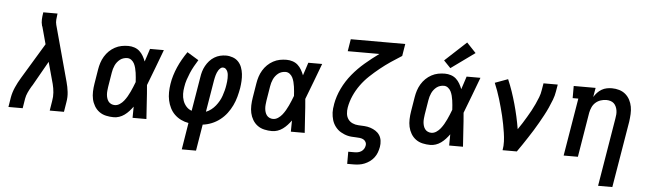

<svg xmlns="http://www.w3.org/2000/svg" viewBox="-56 -1016 4912 1450"><g transform="rotate(5 2400.0 -291.0)"><path d="M24 0 36 -74Q43 -113 60 -151.5Q77 -190 99 -226L262 -496L227 -625Q226 -627 225 -629.5Q224 -632 223 -634V-635Q217 -657 218 -680.5Q219 -704 223 -728L224 -735H332L331 -728Q328 -708 326.5 -688Q325 -668 330 -649L445 -226Q455 -190 459.5 -151.5Q464 -113 457 -74L445 0H337L349 -74Q355 -106 352.5 -138.5Q350 -171 342 -202L297 -366L191 -179Q189 -176 186.5 -172.5Q184 -169 182 -165Q169 -143 158.5 -120Q148 -97 144 -74L132 0Z M822 8Q793 8 764 1.5Q735 -5 712.5 -21.5Q690 -38 675.5 -62.5Q661 -87 655 -114.5Q649 -142 650 -172Q651 -202 656 -232L674 -342Q678 -367 686 -392Q694 -417 708 -440.5Q722 -464 741.5 -483Q761 -502 785 -515Q809 -528 834.5 -533Q860 -538 886 -538Q910 -538 932.5 -530.5Q955 -523 971.5 -508Q988 -493 999.5 -473Q1011 -453 1019 -432Q1027 -456 1035 -480.5Q1043 -505 1051 -530H1156Q1130 -462 1104.5 -393Q1079 -324 1052 -256Q1058 -192 1061.5 -128Q1065 -64 1070 0H965Q965 -21 965.5 -42.5Q966 -64 966 -85Q953 -67 937.5 -50Q922 -33 903.5 -19.5Q885 -6 864 1Q843 8 822 8ZM822 -84Q842 -84 860 -96Q878 -108 891 -124.5Q904 -141 914.5 -159Q925 -177 933.5 -195.5Q942 -214 950 -233Q958 -252 965 -271Q964 -289 962.5 -306.5Q961 -324 958.5 -341.5Q956 -359 951.5 -376.5Q947 -394 939.5 -409Q932 -424 918 -435Q904 -446 886 -446Q872 -446 857.5 -441.5Q843 -437 831.5 -428Q820 -419 810.5 -407Q801 -395 795 -381.5Q789 -368 785 -354.5Q781 -341 779 -327L761 -217Q759 -202 757.5 -187.5Q756 -173 757 -159Q758 -145 762 -131.5Q766 -118 774 -107Q782 -96 795 -90Q808 -84 822 -84Z M1356 205 1389 2Q1359 -3 1331.5 -16.5Q1304 -30 1283 -50.5Q1262 -71 1248.5 -98Q1235 -125 1228.5 -155Q1222 -185 1222.5 -217Q1223 -249 1228 -280Q1233 -313 1243 -345.5Q1253 -378 1266.5 -409Q1280 -440 1297.5 -470.5Q1315 -501 1335 -530L1422 -477Q1407 -453 1392.5 -427Q1378 -401 1367 -375Q1356 -349 1347 -322Q1338 -295 1334 -267Q1329 -241 1329.5 -214Q1330 -187 1338.5 -162.5Q1347 -138 1364 -119Q1381 -100 1405 -92L1448 -350Q1451 -372 1457.5 -394Q1464 -416 1475.5 -437Q1487 -458 1503 -476Q1519 -494 1539.5 -506.5Q1560 -519 1582.5 -524.5Q1605 -530 1628 -530Q1654 -530 1679 -521Q1704 -512 1721 -494Q1738 -476 1747 -452Q1756 -428 1759 -402Q1762 -376 1760.5 -348.5Q1759 -321 1755 -295Q1749 -261 1740 -227.5Q1731 -194 1715.5 -161.5Q1700 -129 1678 -100Q1656 -71 1627 -48.5Q1598 -26 1564.5 -12.5Q1531 1 1497 5L1464 205ZM1513 -94Q1534 -102 1552.5 -116.5Q1571 -131 1585 -148.5Q1599 -166 1610 -185.5Q1621 -205 1628 -225.5Q1635 -246 1640.5 -267Q1646 -288 1649 -309Q1651 -322 1652.5 -335Q1654 -348 1654 -360.5Q1654 -373 1653 -385.5Q1652 -398 1647.5 -409.5Q1643 -421 1634 -429.5Q1625 -438 1612 -438Q1602 -438 1593.5 -430.5Q1585 -423 1579 -414Q1573 -405 1569 -395Q1565 -385 1562 -375Q1559 -365 1557 -355Q1555 -345 1553 -335Z M2022 8Q1993 8 1964 1.5Q1935 -5 1912.5 -21.5Q1890 -38 1875.5 -62.5Q1861 -87 1855 -114.5Q1849 -142 1850 -172Q1851 -202 1856 -232L1874 -342Q1878 -367 1886 -392Q1894 -417 1908 -440.5Q1922 -464 1941.5 -483Q1961 -502 1985 -515Q2009 -528 2034.5 -533Q2060 -538 2086 -538Q2110 -538 2132.5 -530.5Q2155 -523 2171.5 -508Q2188 -493 2199.5 -473Q2211 -453 2219 -432Q2227 -456 2235 -480.5Q2243 -505 2251 -530H2356Q2330 -462 2304.5 -393Q2279 -324 2252 -256Q2258 -192 2261.5 -128Q2265 -64 2270 0H2165Q2165 -21 2165.5 -42.5Q2166 -64 2166 -85Q2153 -67 2137.5 -50Q2122 -33 2103.5 -19.5Q2085 -6 2064 1Q2043 8 2022 8ZM2022 -84Q2042 -84 2060 -96Q2078 -108 2091 -124.5Q2104 -141 2114.5 -159Q2125 -177 2133.5 -195.5Q2142 -214 2150 -233Q2158 -252 2165 -271Q2164 -289 2162.5 -306.5Q2161 -324 2158.5 -341.5Q2156 -359 2151.5 -376.5Q2147 -394 2139.5 -409Q2132 -424 2118 -435Q2104 -446 2086 -446Q2072 -446 2057.5 -441.5Q2043 -437 2031.5 -428Q2020 -419 2010.5 -407Q2001 -395 1995 -381.5Q1989 -368 1985 -354.5Q1981 -341 1979 -327L1961 -217Q1959 -202 1957.5 -187.5Q1956 -173 1957 -159Q1958 -145 1962 -131.5Q1966 -118 1974 -107Q1982 -96 1995 -90Q2008 -84 2022 -84Z M2610 205V113H2657Q2670 113 2683 110.5Q2696 108 2708 100.5Q2720 93 2727.5 81Q2735 69 2737 56Q2740 41 2733 28Q2726 15 2713.5 9Q2701 3 2686 1.5Q2671 0 2656 -0.5Q2641 -1 2626 -2Q2611 -3 2596.5 -6.5Q2582 -10 2569 -15.5Q2556 -21 2543.5 -28Q2531 -35 2520.5 -44.5Q2510 -54 2501.5 -65Q2493 -76 2486.5 -88.5Q2480 -101 2476 -114.5Q2472 -128 2469.5 -142.5Q2467 -157 2466.5 -172Q2466 -187 2467.5 -202Q2469 -217 2472 -232Q2472 -233 2472 -233.5Q2472 -234 2472 -235Q2483 -297 2511.5 -356Q2540 -415 2582 -466Q2624 -517 2675 -560.5Q2726 -604 2780 -643H2540L2555 -735H2968L2953 -643Q2911 -617 2870.5 -589.5Q2830 -562 2791.5 -531Q2753 -500 2717 -466Q2681 -432 2652.5 -392.5Q2624 -353 2604.5 -309Q2585 -265 2577 -219Q2573 -196 2575.5 -172.5Q2578 -149 2590.5 -131Q2603 -113 2624 -103.5Q2645 -94 2668.5 -93Q2692 -92 2715.5 -90.5Q2739 -89 2760.5 -82Q2782 -75 2800.5 -63Q2819 -51 2831 -32.5Q2843 -14 2846 9.5Q2849 33 2845 56Q2841 78 2833.5 98.5Q2826 119 2812.5 137Q2799 155 2780.5 168.5Q2762 182 2741.5 190.5Q2721 199 2699.5 202Q2678 205 2657 205Z M3222 8Q3193 8 3164 1.5Q3135 -5 3112.5 -21.5Q3090 -38 3075.5 -62.5Q3061 -87 3055 -114.5Q3049 -142 3050 -172Q3051 -202 3056 -232L3074 -342Q3078 -367 3086 -392Q3094 -417 3108 -440.5Q3122 -464 3141.5 -483Q3161 -502 3185 -515Q3209 -528 3234.5 -533Q3260 -538 3286 -538Q3310 -538 3332.5 -530.5Q3355 -523 3371.5 -508Q3388 -493 3399.5 -473Q3411 -453 3419 -432Q3427 -456 3435 -480.5Q3443 -505 3451 -530H3556Q3530 -462 3504.5 -393Q3479 -324 3452 -256Q3458 -192 3461.5 -128Q3465 -64 3470 0H3365Q3365 -21 3365.5 -42.5Q3366 -64 3366 -85Q3353 -67 3337.5 -50Q3322 -33 3303.5 -19.5Q3285 -6 3264 1Q3243 8 3222 8ZM3222 -84Q3242 -84 3260 -96Q3278 -108 3291 -124.5Q3304 -141 3314.5 -159Q3325 -177 3333.5 -195.5Q3342 -214 3350 -233Q3358 -252 3365 -271Q3364 -289 3362.5 -306.5Q3361 -324 3358.5 -341.5Q3356 -359 3351.5 -376.5Q3347 -394 3339.5 -409Q3332 -424 3318 -435Q3304 -446 3286 -446Q3272 -446 3257.5 -441.5Q3243 -437 3231.5 -428Q3220 -419 3210.5 -407Q3201 -395 3195 -381.5Q3189 -368 3185 -354.5Q3181 -341 3179 -327L3161 -217Q3159 -202 3157.5 -187.5Q3156 -173 3157 -159Q3158 -145 3162 -131.5Q3166 -118 3174 -107Q3182 -96 3195 -90Q3208 -84 3222 -84ZM3323 -583 3271 -637 3433 -787 3503 -713Z M3770 0Q3776 -33 3774.5 -66.5Q3773 -100 3768 -132Q3763 -164 3757 -196Q3751 -228 3743.5 -259Q3736 -290 3727.5 -321Q3719 -352 3710 -382.5Q3701 -413 3690 -443Q3679 -473 3667 -502L3765 -538Q3784 -494 3799.5 -448.5Q3815 -403 3828 -356.5Q3841 -310 3851.5 -263Q3862 -216 3870 -168Q3887 -192 3902.5 -217Q3918 -242 3933 -267Q3948 -292 3962 -317.5Q3976 -343 3988 -369.5Q4000 -396 4010.5 -422.5Q4021 -449 4025 -477L4034 -530H4142L4133 -477Q4128 -445 4116 -413.5Q4104 -382 4090 -351Q4076 -320 4060 -290.5Q4044 -261 4027 -231Q4010 -201 3992 -172Q3974 -143 3955 -114Q3936 -85 3917 -56.5Q3898 -28 3878 0Z M4512 205 4598 -313Q4601 -329 4602 -344.5Q4603 -360 4600.5 -375Q4598 -390 4591.5 -404Q4585 -418 4574.5 -427.5Q4564 -437 4549 -441.5Q4534 -446 4518 -446Q4497 -446 4475.5 -439Q4454 -432 4437 -417Q4420 -402 4410.5 -381Q4401 -360 4397 -339L4341 0H4233L4306 -438H4263V-530H4429L4417 -460Q4428 -478 4442.5 -493.5Q4457 -509 4475 -519.5Q4493 -530 4513 -534Q4533 -538 4552 -538Q4581 -538 4608 -530Q4635 -522 4655.5 -504.5Q4676 -487 4688.5 -463Q4701 -439 4706 -412Q4711 -385 4709.5 -356Q4708 -327 4704 -298L4620 205Z"/></g></svg>

Font: Iosevka Curly Slab SmBdEx
Style: Italic
Weight: 600
Width: 7
Italic angle: -9°
Monospace: yes
Designer: Belleve Invis
Foundry: Belleve Invis
Version: Version 11.1.0; ttfautohint (v1.8.3)